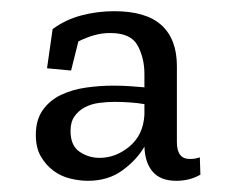

<svg xmlns="http://www.w3.org/2000/svg" viewBox="-20 -721 417 343"><path d="M177 -662Q162 -662 148 -658Q134 -654 120 -647L107 -595L64 -599L74 -669Q97 -686 125.5 -693.5Q154 -701 184 -701Q241 -701 268.5 -676Q296 -651 296 -603V-467Q296 -437 319 -437Q329 -437 337 -440L338 -409Q319 -398 295 -398Q267 -398 253 -414Q239 -430 238 -459Q224 -435 198.5 -416.5Q173 -398 137 -398Q122 -398 105.5 -402Q89 -406 75.5 -416Q62 -426 53 -441.5Q44 -457 44 -480Q44 -507 56.5 -524.5Q69 -542 89 -551.5Q109 -561 133.5 -564.5Q158 -568 182 -568Q199 -568 212.5 -567Q226 -566 238 -565V-589Q238 -617 226 -639.5Q214 -662 177 -662ZM238 -535Q226 -537 212.5 -538Q199 -539 185 -539Q170 -539 156 -537Q142 -535 131 -529Q120 -523 113 -513Q106 -503 106 -487Q106 -461 122 -450Q138 -439 158 -439Q187 -439 211.5 -459.5Q236 -480 238 -516Z"/></svg>

Font: Zilla Slab Regular
Style: Regular
Weight: 400
Designer: Typotheque.com
Foundry: Typotheque type foundry
Version: Version 1.0; 2017